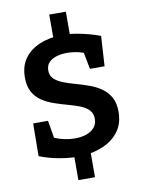

<svg xmlns="http://www.w3.org/2000/svg" viewBox="-102 -899 811 1098"><g transform="rotate(-10 303.5 -349.5)"><path d="M262.3 131.3V-25.3L300.7 -2Q294.7 -1.7 288.3 -1.5Q282 -1.3 275.7 -1.3Q232.3 -1.3 174.3 -11.5Q116.3 -21.7 61.7 -43.3L63.7 -233H150L167 -131.7Q195.3 -119.3 225.8 -113.2Q256.3 -107 285.3 -107Q321.7 -107 351 -117Q380.3 -127 398 -147.3Q415.7 -167.7 415.7 -198Q415.7 -230 396.7 -249.5Q377.7 -269 346.2 -281.2Q314.7 -293.3 277 -303.5Q239.3 -313.7 201.5 -326.7Q163.7 -339.7 132.2 -360.2Q100.7 -380.7 81.7 -414.2Q62.7 -447.7 62.7 -498.7Q62.7 -565.7 95.3 -610.2Q128 -654.7 184 -677.8Q240 -701 309.3 -701.7L262.3 -675.3V-830H358.7V-676.3L320.3 -702H330Q358.3 -702 395.5 -695.5Q432.7 -689 469.5 -679.2Q506.3 -669.3 533.3 -658.3L522.7 -484H437.7L419.3 -580.3Q397.3 -588.3 372.7 -592.5Q348 -596.7 323.3 -596.7Q290.7 -596.7 262.8 -588.3Q235 -580 218.2 -562.3Q201.3 -544.7 201.3 -515.3Q201.3 -485.7 220.7 -467.2Q240 -448.7 271.5 -436.3Q303 -424 341.2 -413.5Q379.3 -403 417 -389.7Q454.7 -376.3 486.2 -354.8Q517.7 -333.3 537 -299.8Q556.3 -266.3 556.3 -214.7Q556.3 -148 523.7 -102.7Q491 -57.3 435.7 -32.3Q380.3 -7.3 312.3 -2.3L358.7 -31.7V131.3Z"/></g></svg>

Font: Bitter Thin
Style: Regular
Weight: 100
Designer: Sol Matas, and Bitter project Authors
Foundry: Sol Matas
Version: Version 2.002